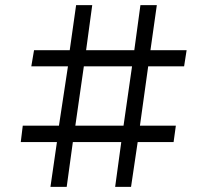

<svg xmlns="http://www.w3.org/2000/svg" viewBox="-20 -729 809 749"><path d="M202.1 -174.8H61L68.8 -238.8H210L245.1 -470.2H102.1L112.8 -533.2H252L276.9 -709H339.8L315.9 -533.2H503.9L527.8 -709H591.8L566.9 -533.2H708L698.2 -470.2H558.1L525.9 -238.8H666L657.2 -174.8H517.1L491.2 0H429.2L453.1 -174.8H264.2L240.2 0H176.8ZM461.9 -238.8 495.1 -470.2H307.1L273.9 -238.8Z"/></svg>

Font: Oakes Grotesk
Style: Italic
Weight: 400
Designer: Samuel Oakes
Foundry: Samuel Oakes
Version: Version 1.0 | wf-rip DC20170320